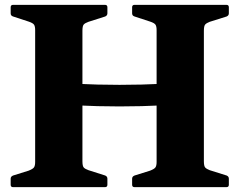

<svg xmlns="http://www.w3.org/2000/svg" viewBox="-20 -772 988 792"><path d="M125 0V-752H320V0ZM125 -439Q205 -431 293.5 -426.5Q382 -422 473 -422Q564 -422 653 -426.5Q742 -431 821 -439V-350Q742 -342 653 -337.5Q564 -333 473 -333Q382 -333 293.5 -337.5Q205 -342 125 -350ZM626 0V-752H821V0ZM535 0Q525 0 525 -10V-35Q525 -44 535 -48L599 -68Q617 -75 621.5 -82Q626 -89 626 -104V-204H821V-107Q821 -87 826.5 -81Q832 -75 845 -70L915 -48Q924 -44 924 -35V-10Q924 0 914 0ZM34 0Q24 0 24 -10V-35Q24 -44 34 -48L98 -68Q116 -75 120.5 -82Q125 -89 125 -104V-204H320V-107Q320 -87 325.5 -81Q331 -75 345 -70L414 -48Q423 -44 423 -35V-10Q423 0 413 0ZM525 -742Q525 -752 535 -752H914Q924 -752 924 -742V-717Q924 -708 915 -704L845 -682Q832 -677 826.5 -671Q821 -665 821 -645V-548H626V-648Q626 -663 621.5 -670Q617 -677 599 -683L535 -704Q525 -707 525 -717ZM24 -742Q24 -752 34 -752H413Q423 -752 423 -742V-717Q423 -708 414 -704L345 -682Q331 -677 325.5 -671Q320 -665 320 -645V-548H125V-648Q125 -663 120.5 -670Q116 -677 98 -683L34 -704Q24 -707 24 -717Z"/></svg>

Font: Hahmlet ExtraBold
Style: Regular
Weight: 800
Designer: Minjoo Ham & Mark Frömberg
Foundry: hypertype
Version: Version 1.002